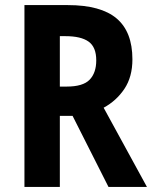

<svg xmlns="http://www.w3.org/2000/svg" viewBox="-20 -734 600 754"><path d="M246 -714Q376 -714 438 -661.5Q500 -609 500 -501Q500 -432 468.5 -385Q437 -338 387 -311L557 0H406L265 -279H215V0H76V-714ZM237 -592H215V-394H242Q306 -394 332 -421Q358 -448 358 -497Q358 -549 328 -570.5Q298 -592 237 -592Z"/></svg>

Font: Noto Sans Tamil Condensed
Style: Bold
Weight: 700
Width: 3
Designer: Jelle Bosma - Monotype Design Team
Foundry: Monotype Imaging Inc.
Version: Version 2.004; ttfautohint (v1.8.4.7-5d5b)